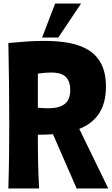

<svg xmlns="http://www.w3.org/2000/svg" viewBox="-20 -1060 629 1080"><path d="M200 0C194 -102 193 -200 193 -302C222 -302 251 -303 278 -305L411 0H589L426 -335C518 -372 576 -443 576 -573C576 -784 421 -830 226 -830C158 -830 92 -824 27 -818C30 -672 32 -530 32 -369C32 -257 31 -126 27 0ZM193 -646C219 -650 247 -652 268 -652C326 -652 375 -635 375 -553C375 -486 340 -451 250 -451C234 -451 214 -452 193 -454ZM217 -849H308L436 -1040H290Z"/></svg>

Font: Ranchers
Style: Regular
Weight: 400
Designer: Pablo Impallari, Brenda Gallo
Foundry: Pablo Impallari, Brenda Gallo
Version: Version 1.000